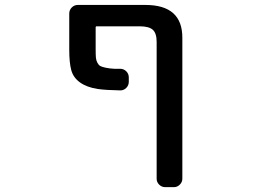

<svg xmlns="http://www.w3.org/2000/svg" viewBox="-20 -565 1040 781"><path d="M617.2 -394.5Q617.2 -429.7 601.6 -443.8Q585.9 -458 547.9 -458H373Q369.1 -458 369.1 -453.1V-364.3Q369.1 -341.8 370.1 -330.6Q371.1 -319.3 376 -310.1Q380.9 -300.8 387.2 -296.9Q393.6 -293 409.7 -289.6Q425.8 -286.1 445.3 -285.2Q454.1 -285.2 468.8 -285.2Q483.4 -285.2 493.7 -274.9Q503.9 -264.6 503.9 -250V-232.4Q503.9 -217.8 493.7 -207.5Q483.4 -197.3 469.7 -197.3Q412.1 -198.2 377 -203.1Q333 -210 305.7 -229.5Q278.3 -249 270 -279.3Q261.7 -309.6 261.7 -362.3V-509.8Q261.7 -524.4 272 -534.7Q282.2 -544.9 296.9 -544.9H571.3Q722.7 -544.9 721.7 -410.2V162.1Q721.7 175.8 711.4 186Q701.2 196.3 687.5 196.3H652.3Q637.7 196.3 627.4 186Q617.2 175.8 617.2 162.1Z"/></svg>

Font: Gen Jyuu Gothic L Monospace Medium
Style: Regular
Weight: 500
Designer: [Source Han Sans]
Ryoko NISHIZUKA  (kana & ideographs); Paul D. Hunt (Latin, Greek & Cyrillic); Wenlong ZHANG  (bopomofo
Version: Version 1.002.20150607